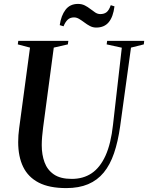

<svg xmlns="http://www.w3.org/2000/svg" viewBox="-20 -952 758 982"><path d="M650 -708.5 594.5 -306Q583.5 -227.5 563.2 -168.2Q543 -109 510.5 -69.5Q478 -30 430.8 -10Q383.5 10 319 10Q232 10 178 -18Q124 -46 98.5 -98.5Q73 -151 73 -225.5Q73 -242.5 74.2 -260Q75.5 -277.5 78 -296L133.5 -708.5L71 -725L73.5 -743H329.5L327 -725L255 -708.5L200.5 -300Q197.5 -276.5 195.5 -253.5Q193.5 -230.5 193.5 -209.5Q193.5 -161 207.8 -122Q222 -83 255.5 -60Q289 -37 347 -37Q406 -37 449 -66Q492 -95 519.8 -156.2Q547.5 -217.5 558 -314L603 -708L525.5 -725L528 -743H717.5L715.5 -725ZM472 -811Q455 -811 440.2 -818.8Q425.5 -826.5 412 -836.8Q398.5 -847 385.2 -855Q372 -863 358.5 -863Q338.5 -863 326 -851Q313.5 -839 305 -817.5L285.5 -823.5Q292.5 -872.5 315.2 -902.2Q338 -932 379 -932Q398.5 -932 413.8 -924.2Q429 -916.5 442 -906.2Q455 -896 467.2 -888Q479.5 -880 493 -880Q513 -880 525.2 -889.8Q537.5 -899.5 546.5 -925.5L565.5 -919.5Q559 -866 536.2 -838.5Q513.5 -811 472 -811Z"/></svg>

Font: Merriweather 144pt Medium
Style: Italic
Weight: 500
Italic angle: -7.8°
Version: Version 2.101